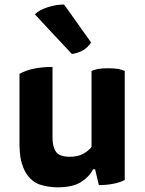

<svg xmlns="http://www.w3.org/2000/svg" viewBox="-20 -801 637 841"><path d="M396.5 -59.6Q400.4 -43 413.1 9.8Q447.3 9.8 476.6 3.9Q506.8 -2 526.4 -12.7Q526.4 -171.9 526.4 -490.2Q516.6 -495.1 498 -499Q480.5 -502 454.1 -502Q427.7 -502 409.2 -499Q391.6 -495.1 380.9 -490.2Q380.9 -378.9 380.9 -157.2Q367.2 -139.6 343.8 -127Q320.3 -114.3 285.2 -114.3Q241.2 -114.3 225.6 -135.7Q210 -157.2 210 -198.2Q210 -301.8 210 -507.8Q163.1 -507.8 127 -500Q90.8 -492.2 65.4 -477.5Q65.4 -462.9 65.4 -432.6Q65.4 -368.2 65.4 -172.9Q65.4 -128.9 72.3 -97.7Q80.1 -66.4 92.8 -44.9Q117.2 -4.9 155.3 7.8Q193.4 19.5 231.4 19.5Q296.9 19.5 334 -2.9Q371.1 -26.4 387.7 -59.6Q390.6 -59.6 396.5 -59.6ZM378.9 -615.2Q349.6 -656.2 260.7 -781.2Q225.6 -781.2 189.5 -769.5Q152.3 -757.8 132.8 -738.3Q186.5 -679.7 294.9 -564.5Q323.2 -568.4 345.7 -582Q367.2 -595.7 378.9 -615.2Z"/></svg>

Font: cl
Style: Bold
Weight: 400
Designer: Mitja Miklavcic
Version: Version 7.504; 2011; Build 1021